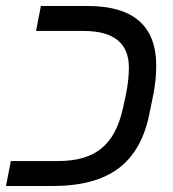

<svg xmlns="http://www.w3.org/2000/svg" viewBox="-31 -619 576 639"><path d="M145 0H-11L5 -83H163Q255 -83 306.5 -125Q358 -167 378 -258L388 -304Q398 -354 398 -394Q398 -516 247 -516H89L105 -599H261Q489 -599 489 -400Q489 -356 480 -308L467 -244Q443 -119 364.5 -59.5Q286 0 145 0Z"/></svg>

Font: Libra Sans
Style: Italic
Weight: 400
Italic angle: -12°
Foundry: Context Ltd
Version: Version 1.002